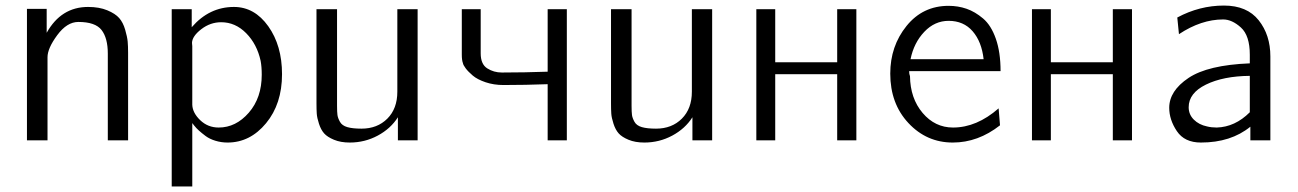

<svg xmlns="http://www.w3.org/2000/svg" viewBox="-20 -505 4671 691"><path d="M77 0V-473H148V-387Q200 -480 297 -480Q337 -480 366 -468Q395 -456 409 -440Q423 -424 430.5 -398Q438 -372 439.5 -355.5Q441 -339 441 -315V0H368V-312Q368 -368 345.5 -397Q323 -426 262 -426Q221 -426 186 -378.5Q151 -331 151 -299V0Z M598 166V-472H670V-407Q733 -480 822 -480Q896 -480 945.5 -410.5Q995 -341 995 -238Q995 -131 937.5 -61.5Q880 8 799 8Q776 8 755 1.5Q734 -5 720 -15.5Q706 -26 696 -35Q686 -44 679 -53L672 -62V166ZM671 -351Q671 -349 671.5 -344.5Q672 -340 672 -339V-128Q673 -99 700.5 -72.5Q728 -46 767 -46Q829 -46 875.5 -99.5Q922 -153 922 -236Q922 -265 918 -286Q905 -346 866 -385.5Q827 -425 776 -425Q737 -425 704.5 -400Q672 -375 671 -351Z M1119 -133V-472H1193V-124Q1193 -102 1194.5 -91Q1196 -80 1203.5 -66.5Q1211 -53 1230 -47.5Q1249 -42 1281 -42Q1338 -42 1374 -78Q1410 -114 1410 -175V-472H1483V0H1412V-83Q1386 -42 1339.5 -17Q1293 8 1239 8Q1206 8 1182 -2Q1158 -12 1146.5 -25Q1135 -38 1128 -59.5Q1121 -81 1120 -96Q1119 -111 1119 -133Z M1642 -309V-472H1710V-313Q1710 -274 1733.5 -259Q1757 -244 1786 -244Q1867 -244 1951 -247V-472H2020V0H1951V-202Q1871 -199 1792 -199Q1757 -199 1727.5 -209Q1698 -219 1681.5 -233Q1665 -247 1656 -259Q1647 -271 1646 -278Q1642 -288 1642 -309Z M2179 -133V-472H2253V-124Q2253 -102 2254.5 -91Q2256 -80 2263.5 -66.5Q2271 -53 2290 -47.5Q2309 -42 2341 -42Q2398 -42 2434 -78Q2470 -114 2470 -175V-472H2543V0H2472V-83Q2446 -42 2399.5 -17Q2353 8 2299 8Q2266 8 2242 -2Q2218 -12 2206.5 -25Q2195 -38 2188 -59.5Q2181 -81 2180 -96Q2179 -111 2179 -133Z M2702 0V-472H2770V-281H2993V-472H3062V0H2993V-238H2770V0Z M3184 -240Q3184 -339 3242.5 -411.5Q3301 -484 3394 -484Q3428 -484 3458.5 -473.5Q3489 -463 3518 -438.5Q3547 -414 3564 -365.5Q3581 -317 3581 -249H3252Q3252 -238 3255 -231Q3256 -151 3300.5 -98.5Q3345 -46 3410 -46Q3495 -46 3574 -115L3579 -54Q3500 8 3409 8Q3315 8 3249.5 -62Q3184 -132 3184 -240ZM3257 -292H3520Q3513 -355 3480.5 -392.5Q3448 -430 3394 -430Q3344 -430 3306.5 -390.5Q3269 -351 3257 -292Z M3694 0V-472H3762V-281H3985V-472H4054V0H3985V-238H3762V0Z M4188 -117Q4188 -178 4257.5 -224.5Q4327 -271 4478 -277V-308Q4478 -377 4446 -406Q4414 -435 4382 -435Q4303 -435 4223 -382L4217 -442Q4297 -485 4385 -485Q4468 -485 4510 -432Q4552 -379 4552 -302V0H4480V-49Q4410 8 4302 8Q4243 8 4215.5 -33Q4188 -74 4188 -117ZM4258 -119Q4258 -93 4276.5 -74.5Q4295 -56 4324 -50Q4340 -46 4359 -46Q4425 -48 4478 -101V-232Q4382 -231 4320 -200.5Q4258 -170 4258 -119Z"/></svg>

Font: Coval
Style: ExtraLight
Weight: 250
Foundry: Context Ltd
Version: Version 001.000